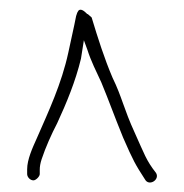

<svg xmlns="http://www.w3.org/2000/svg" viewBox="-20 -666 380 396"><path d="M36 -307C36 -301 42 -294 49 -294C54 -294 62 -302 62 -307V-316C62 -322 63 -329 66 -338C74 -362 86 -389 98 -412C117 -453 136 -499 147 -545L153 -583L160 -564C168 -539 178 -520 189 -496C206 -455 214 -431 234 -382C255 -334 259 -327 279 -296C287 -281 310 -295 302 -309C281 -336 278 -348 258 -392C235 -442 232 -465 212 -506C195 -546 182 -587 169 -630L161 -637H160C154 -643 150 -646 146 -646C143 -646 140 -644 137 -633C132 -607 127 -587 121 -558C107 -493 80 -436 56 -381C47 -361 36 -337 36 -317ZM97 -412H98ZM137 -629ZM147 -550Z"/></svg>

Font: Stray Cat
Style: Lt
Weight: 300
Version: Version 1.0